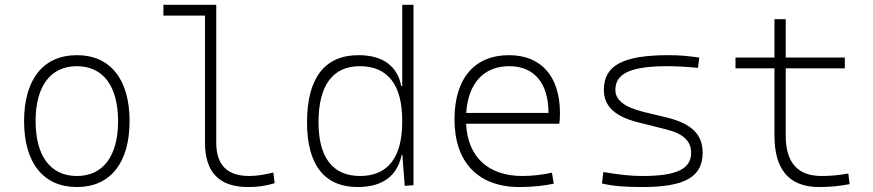

<svg xmlns="http://www.w3.org/2000/svg" viewBox="-20 -752 3556 782"><path d="M293 9.8C428.7 9.8 507.8 -87.9 507.8 -258.8C507.8 -429.7 428.7 -527.3 293 -527.3C157.2 -527.3 78.1 -429.7 78.1 -258.8C78.1 -87.9 157.2 9.8 293 9.8ZM293 -35.2C186 -35.2 125 -116.2 125 -258.8C125 -401.4 186 -482.4 293 -482.4C399.9 -482.4 460.9 -401.4 460.9 -258.8C460.9 -116.2 399.9 -35.2 293 -35.2Z M990.2 9.8C1029.3 9.8 1061.5 5.4 1098.6 -5.9L1093.3 -49.3C1052.7 -39.6 1022.9 -35.2 995.1 -35.2C905.3 -35.2 860.8 -80.1 860.8 -170.9V-732.4H645.5V-688.5H814.9V-170.9C814.9 -50.3 873 9.8 990.2 9.8Z M1437 9.8C1543.5 9.8 1599.6 -40.5 1616.2 -122.1H1618.7L1628.4 4.9L1664.1 2.4V-732.4H1618.2V-401.4H1614.3C1598.1 -484.4 1538.1 -527.3 1439.9 -527.3C1302.2 -527.3 1230.5 -433.6 1230.5 -253.9C1230.5 -80.6 1301.3 9.8 1437 9.8ZM1618.2 -255.9C1618.2 -110.8 1559.6 -35.2 1446.8 -35.2C1335.4 -35.2 1277.3 -110.4 1277.3 -253.9C1277.3 -404.3 1335 -482.4 1445.8 -482.4C1559.1 -482.4 1618.2 -406.7 1618.2 -261.2Z M2096.2 9.8C2146.5 9.8 2198.2 4.4 2235.4 -3.9L2228 -48.8C2189.9 -40 2144.5 -35.2 2107.9 -35.2C1967.8 -35.2 1884.8 -113.3 1878.4 -248H2257.8C2259.8 -258.3 2260.7 -274.4 2260.7 -291C2260.7 -440.4 2184.6 -527.3 2053.2 -527.3C1912.1 -527.3 1831.1 -432.1 1831.1 -265.6C1831.1 -90.8 1927.7 9.8 2096.2 9.8ZM1878.9 -292C1886.7 -413.1 1950.2 -482.4 2054.2 -482.4C2155.8 -482.4 2213.9 -413.1 2213.9 -292Z M2596.7 9.8C2769 9.8 2841.8 -31.2 2841.8 -129.9C2841.8 -202.6 2799.3 -248.5 2693.8 -273.9L2602.5 -295.9C2520 -315.9 2486.3 -346.7 2486.3 -385.7C2486.3 -453.6 2549.8 -482.4 2700.2 -482.4C2732.9 -482.4 2769.5 -480.5 2822.8 -475.6L2828.1 -517.6C2779.3 -524.4 2746.1 -527.3 2703.1 -527.3C2517.6 -527.3 2439.5 -485.8 2439.5 -386.2C2439.5 -322.3 2480 -278.3 2580.1 -253.4L2694.8 -224.6C2765.1 -207 2794.9 -175.8 2794.9 -129.9C2794.9 -63.5 2735.4 -35.2 2596.7 -35.2C2550.8 -35.2 2503.9 -40 2437.5 -51.3L2431.6 -4.9C2472.7 5.4 2522 9.8 2596.7 9.8Z M3316.4 9.8C3360.8 9.8 3398.4 5.9 3440.4 -2L3435.1 -45.4C3400.4 -39.1 3366.7 -35.2 3326.2 -35.2C3228.5 -35.2 3180.2 -89.8 3180.2 -200.2V-473.6H3420.9V-517.6H3180.2V-673.8H3134.3V-517.6H2975.6V-473.6H3134.3V-200.2C3134.3 -60.1 3194.8 9.8 3316.4 9.8Z"/></svg>

Font: Cascadia Code PL ExtraLight
Style: Regular
Weight: 200
Monospace: yes
Designer: Aaron Bell
Foundry: Saja Typeworks
Version: Version 2404.023